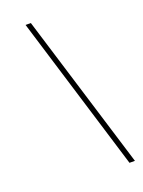

<svg xmlns="http://www.w3.org/2000/svg" viewBox="-181 -832 867 1163"><g transform="rotate(-20 252.0 -250.0)"><path d="M444 250H479L172 -750H138Z"/></g></svg>

Font: Mazius Display Extra Italic
Style: Bold
Weight: 700
Italic angle: -17°
Designer: Alberto Casagrande & Collletttivo
Foundry: Collletttivo
Version: Version 2.000;Glyphs 3.2 (3217)